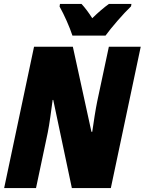

<svg xmlns="http://www.w3.org/2000/svg" viewBox="-20 -950 731 970"><path d="M346 -770H513C541 -809 604 -882 642 -918L644 -930H530C505 -912 477 -888 446 -858C430 -884 408 -913 392 -930H283L281 -917C305 -874 332 -813 346 -770ZM1 0H162L221 -279C230 -322 239 -394 246 -445H249L343 0H540L691 -714H530L471 -437C463 -398 453 -334 446 -284H442L348 -714H152Z"/></svg>

Font: Noto Sans Condensed Black
Style: Italic
Weight: 900
Width: 3
Italic angle: -12°
Designer: Monotype Design Team
Foundry: Monotype Imaging Inc.
Version: Version 2.013